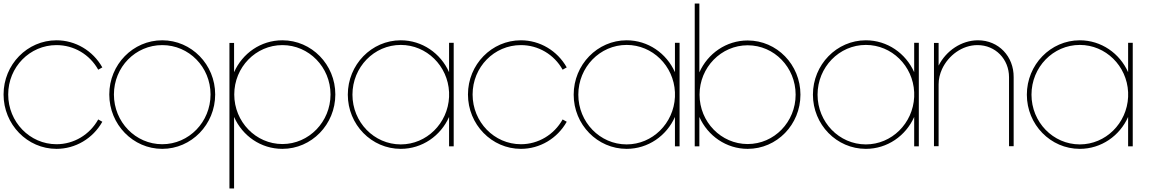

<svg xmlns="http://www.w3.org/2000/svg" viewBox="-25 -820 6459 1077"><path d="M549 -442C496 -536 398 -594 292 -594C128 -594 -5 -458 -5 -290C-5 -122 128 15 292 15C398 15 496 -43 549 -137L526 -150C478 -64 389 -11 292 -11C142 -11 21 -136 21 -290C21 -444 142 -567 292 -567C389 -567 478 -515 526 -429Z M885 -567C1035 -567 1156 -444 1156 -290C1156 -136 1035 -11 885 -11C735 -11 614 -136 614 -290C614 -444 735 -567 885 -567ZM885 -594C721 -594 588 -458 588 -290C588 -122 721 15 885 15C1049 15 1182 -122 1182 -290C1182 -458 1049 -594 885 -594Z M1559 -12C1410 -12 1289 -137 1289 -290C1289 -443 1410 -567 1559 -567C1708 -567 1829 -443 1829 -290C1829 -137 1708 -12 1559 -12ZM1288 -415V-579H1262V237H1288V-164C1335 -58 1438 15 1559 15C1723 15 1856 -122 1856 -290C1856 -458 1723 -594 1559 -594C1438 -594 1335 -521 1288 -415Z M2494 -164V1H2520V-580H2494V-415C2447 -521 2343 -594 2223 -594C2059 -594 1926 -457 1926 -289C1926 -121 2059 15 2223 15C2343 15 2447 -58 2494 -164ZM2494 -303V-276C2487 -128 2368 -10 2223 -10C2073 -10 1952 -135 1952 -289C1952 -443 2073 -568 2223 -568C2368 -568 2487 -451 2494 -303Z M3154 -442C3101 -536 3003 -594 2897 -594C2733 -594 2600 -458 2600 -290C2600 -122 2733 15 2897 15C3003 15 3101 -43 3154 -137L3131 -150C3083 -64 2994 -11 2897 -11C2747 -11 2626 -136 2626 -290C2626 -444 2747 -567 2897 -567C2994 -567 3083 -515 3131 -429Z M3761 -164V1H3787V-580H3761V-415C3714 -521 3610 -594 3490 -594C3326 -594 3193 -457 3193 -289C3193 -121 3326 15 3490 15C3610 15 3714 -58 3761 -164ZM3761 -303V-276C3754 -128 3635 -10 3490 -10C3340 -10 3219 -135 3219 -289C3219 -443 3340 -568 3490 -568C3635 -568 3754 -451 3761 -303Z M3898 -414V-800H3872V1H3898V-164C3945 -58 4049 15 4169 15C4333 15 4465 -121 4465 -289C4465 -457 4333 -593 4169 -593C4049 -593 3945 -520 3898 -414ZM4169 -566C4318 -566 4438 -442 4438 -289C4438 -136 4318 -12 4169 -12C4020 -12 3899 -136 3899 -289C3899 -442 4020 -566 4169 -566Z M5103 -164V1H5129V-580H5103V-415C5056 -521 4952 -594 4832 -594C4668 -594 4535 -457 4535 -289C4535 -121 4668 15 4832 15C4952 15 5056 -58 5103 -164ZM5103 -303V-276C5096 -128 4977 -10 4832 -10C4682 -10 4561 -135 4561 -289C4561 -443 4682 -568 4832 -568C4977 -568 5096 -451 5103 -303Z M5240 -452V-579H5214V0H5240V-347C5240 -377 5247 -405 5259 -432C5295 -510 5373 -567 5458 -567C5559 -567 5635 -488 5635 -387V0H5661V-387C5662 -503 5577 -594 5461 -594C5368 -594 5282 -535 5240 -452Z M6303 -164V1H6329V-580H6303V-415C6256 -521 6152 -594 6032 -594C5868 -594 5735 -457 5735 -289C5735 -121 5868 15 6032 15C6152 15 6256 -58 6303 -164ZM6303 -303V-276C6296 -128 6177 -10 6032 -10C5882 -10 5761 -135 5761 -289C5761 -443 5882 -568 6032 -568C6177 -568 6296 -451 6303 -303Z"/></svg>

Font: MintSans
Style: ExtraLight
Weight: 200
Version: Version 1.0